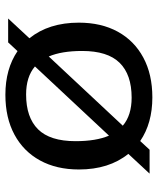

<svg xmlns="http://www.w3.org/2000/svg" viewBox="42 -604 572 695"><g transform="rotate(-90 327.5 -256.0)"><path d="M47 0 118.5 -77Q62 -147 62 -256Q62 -337 94.8 -396.8Q127.5 -456.5 188.2 -489.2Q249 -522 332.5 -522Q426 -522 490.5 -478L522 -512H608.5L537 -435Q593.5 -365 593.5 -256Q593.5 -175 560.8 -115.2Q528 -55.5 467.2 -22.8Q406.5 10 323 10Q229.5 10 165 -34L133.5 0ZM164.5 -268Q164.5 -193.5 184.5 -147L435 -415Q397.5 -447 333.5 -447Q250.5 -447 207.5 -403.8Q164.5 -360.5 164.5 -268ZM322 -65Q405.5 -65 448.2 -108.5Q491 -152 491 -244Q491 -318.5 471 -365L220.5 -97Q258 -65 322 -65Z"/></g></svg>

Font: Newsreader 6pt
Style: Regular
Weight: 400
Designer: Hugues Gentile
Foundry: Production Type
Version: Version 1.003; ttfautohint (v1.8.3)